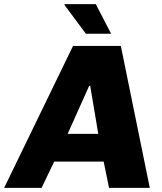

<svg xmlns="http://www.w3.org/2000/svg" viewBox="-63 -908 782 928"><path d="M-43 0 290 -686H521L661 0H464L438 -127H199L138 0ZM264 -261H412L373 -493H368ZM352 -745 248 -885 250 -888H400L474 -745Z"/></svg>

Font: Chivo Medium ExtraBold
Style: Italic
Weight: 800
Italic angle: -8.05°
Version: Version 2.002